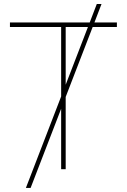

<svg xmlns="http://www.w3.org/2000/svg" viewBox="-20 -839 629 952"><path d="M108.4 92.8 283.2 -360.8V-705.1H29.3V-727.5H424.8L460 -819.3H483.4L448.2 -727.5H559.6V-705.1H439.5L305.7 -358.4V0H283.2V-299.8L131.8 92.8ZM305.7 -418.9 416 -705.1H305.7Z"/></svg>

Font: Inter Display Thin
Style: Regular
Weight: 100
Designer: Rasmus Andersson
Foundry: rsms
Version: Version 4.000;git-a52131595